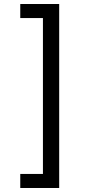

<svg xmlns="http://www.w3.org/2000/svg" viewBox="-20 -802 455 957"><path d="M81 65H194V-712H81V-782H275V135H81Z"/></svg>

Font: umalayalam15
Style: Book
Weight: 400
Designer: Jelle Bosma - Monotype Design Team
Foundry: Monotype Imaging Inc.
Version: Version 2.003